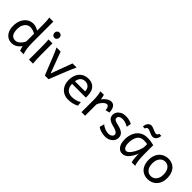

<svg xmlns="http://www.w3.org/2000/svg" viewBox="268 -2085 3402 3402"><g transform="rotate(45 1969.0 -384.5)"><path d="M539.6 0H451.7Q446.3 -12.7 438.7 -38.1Q431.2 -63.5 424.8 -90.3Q389.6 -40 344.7 -13.9Q299.8 12.2 246.6 12.2Q187.5 12.2 143.3 -17.1Q99.1 -46.4 75.2 -100.1Q51.3 -153.8 51.3 -224.6Q51.3 -309.1 81.5 -373.5Q111.8 -438 164.8 -472.9Q217.8 -507.8 283.2 -507.8Q312 -507.8 346.4 -496.1Q380.9 -484.4 412.6 -466.3V-603Q412.6 -665 409.9 -708.5Q407.2 -752 400.4 -781.2H502.9V-258.8Q502.9 -95.2 539.6 0ZM283.2 -424.8Q245.6 -424.8 213.1 -402.1Q180.7 -379.4 161.1 -337.2Q141.6 -294.9 141.6 -239.3Q141.6 -152.8 171.1 -109.4Q200.7 -65.9 263.7 -65.9Q292.5 -65.9 321.8 -84.5Q351.1 -103 375 -132.8Q398.9 -162.6 412.6 -195.3V-388.2Q375 -408.2 346.9 -416.5Q318.8 -424.8 283.2 -424.8Z M764.2 -231.9Q764.2 -178.2 766.8 -107.2Q769.5 -36.1 773.9 0H673.8V-258.8Q673.8 -439 666.5 -498H764.2ZM717.8 -722.7Q745.1 -722.7 763.2 -703.4Q781.2 -684.1 781.2 -656.7Q781.2 -629.4 763.2 -610.1Q745.1 -590.8 717.8 -590.8Q690.9 -590.8 673.8 -609.9Q656.7 -628.9 656.7 -656.7Q656.7 -684.6 673.8 -703.6Q690.9 -722.7 717.8 -722.7Z M1293.9 -324.7 1164.6 0H1071.8L942.4 -324.7Q929.2 -357.4 907.5 -408Q885.7 -458.5 866.7 -498H969.2L1118.2 -97.7L1267.1 -498H1369.6Q1339.8 -437.5 1293.9 -324.7Z M1516.1 -236.8Q1517.6 -181.2 1537.8 -143.6Q1558.1 -106 1592.8 -87.2Q1627.4 -68.4 1672.4 -68.4Q1722.2 -68.4 1767.3 -79.8Q1812.5 -91.3 1855.5 -117.2L1865.2 -36.6Q1814 -10.3 1765.9 1Q1717.8 12.2 1660.2 12.2Q1596.7 12.2 1543.2 -17.3Q1489.7 -46.9 1457.8 -104.2Q1425.8 -161.6 1425.8 -241.7Q1425.8 -321.8 1454.3 -382.1Q1482.9 -442.4 1535.9 -475.1Q1588.9 -507.8 1660.2 -507.8Q1735.8 -507.8 1781 -474.4Q1826.2 -440.9 1844.5 -388.7Q1862.8 -336.4 1862.8 -274.9Q1862.8 -245.6 1862.3 -236.8ZM1774.9 -305.2Q1774.9 -346.2 1759.3 -375.2Q1743.7 -404.3 1716.1 -419.4Q1688.5 -434.6 1652.8 -434.6Q1598.1 -434.6 1564.5 -402.6Q1530.8 -370.6 1520.5 -305.2Z M1989.7 0V-300.3Q1989.7 -365.2 1982.4 -416.3Q1975.1 -467.3 1965.3 -498H2053.2Q2058.1 -484.4 2063.7 -455.3Q2069.3 -426.3 2072.8 -402.8Q2095.7 -435.5 2124 -459.2Q2152.3 -482.9 2180.4 -495.4Q2208.5 -507.8 2231.4 -507.8Q2288.6 -507.8 2316.2 -461.4Q2343.8 -415 2343.8 -344.2L2265.6 -327.1Q2265.6 -366.7 2251.2 -393.3Q2236.8 -419.9 2209.5 -419.9Q2189.5 -419.9 2163.1 -399.7Q2136.7 -379.4 2113.5 -347.4Q2090.3 -315.4 2080.1 -283.2V0Z M2595.2 -429.7Q2561.5 -429.7 2540 -420.4Q2518.6 -411.1 2509.3 -396.7Q2500 -382.3 2500 -366.2Q2500 -347.7 2508.3 -336.2Q2516.6 -324.7 2541.5 -314.7Q2566.4 -304.7 2617.2 -293Q2692.4 -275.9 2735.4 -241.5Q2778.3 -207 2778.3 -144Q2778.3 -100.6 2753.2 -64.9Q2728 -29.3 2685.1 -8.5Q2642.1 12.2 2590.3 12.2Q2533.7 12.2 2483.4 -3.7Q2433.1 -19.5 2402.3 -43.9L2426.8 -131.8Q2459 -102.5 2506.1 -84.2Q2553.2 -65.9 2592.8 -65.9Q2620.6 -65.9 2642.8 -75.2Q2665 -84.5 2677.7 -99.6Q2690.4 -114.7 2690.4 -131.8Q2690.4 -151.4 2679.2 -166.5Q2668 -181.6 2638.7 -195.3Q2609.4 -209 2556.2 -222.2Q2499 -236.3 2467.5 -256.8Q2436 -277.3 2424.1 -302.7Q2412.1 -328.1 2412.1 -361.3Q2412.1 -389.2 2429.9 -423.1Q2447.8 -457 2490 -482.4Q2532.2 -507.8 2600.1 -507.8Q2685.5 -507.8 2756.3 -468.8L2739.3 -383.3Q2704.6 -403.3 2669.9 -416.5Q2635.3 -429.7 2595.2 -429.7Z M3227.5 -161.1V-200.2Q3193.4 -110.4 3140.4 -49.1Q3087.4 12.2 3017.6 12.2Q2976.1 12.2 2942.9 -12.5Q2909.7 -37.1 2890.4 -85.2Q2871.1 -133.3 2871.1 -200.2Q2871.1 -281.7 2899.9 -351.8Q2928.7 -421.9 2988.3 -464.8Q3047.9 -507.8 3134.8 -507.8Q3217.8 -507.8 3303.2 -485.8V-258.8Q3303.2 -91.3 3335 0H3249.5Q3239.7 -21 3233.6 -72.3Q3227.5 -123.5 3227.5 -161.1ZM3127.4 -429.7Q3039.1 -429.7 3000.2 -365Q2961.4 -300.3 2961.4 -200.2Q2961.4 -163.1 2970.9 -133.5Q2980.5 -104 2996.8 -87.4Q3013.2 -70.8 3032.2 -70.8Q3071.8 -70.8 3113.8 -125.5Q3155.8 -180.2 3184.3 -251.2Q3212.9 -322.3 3212.9 -358.9V-420.9Q3195.8 -424.8 3177.7 -427.2Q3159.7 -429.7 3127.4 -429.7ZM3033.2 -710.4Q3048.8 -710.4 3062.7 -706.1Q3076.7 -701.7 3101.6 -691.4L3117.7 -685.1L3129.4 -680.2Q3156.2 -669.4 3168.7 -665.5Q3181.2 -661.6 3193.4 -661.6Q3210 -661.6 3220.9 -673.6Q3231.9 -685.5 3234.9 -703.1H3286.1Q3286.1 -671.4 3274.2 -643.3Q3262.2 -615.2 3240.2 -598.1Q3218.3 -581.1 3189.5 -581.1Q3171.4 -581.1 3152.3 -586.9Q3133.3 -592.8 3107.9 -604.5Q3078.1 -618.7 3061.5 -624.3Q3044.9 -629.9 3032.2 -629.9Q3014.6 -629.9 3003.7 -618.4Q2992.7 -606.9 2990.7 -588.4H2939.5Q2939.5 -618.7 2950.9 -647Q2962.4 -675.3 2983.9 -692.9Q3005.4 -710.4 3033.2 -710.4Z M3664.6 -507.8Q3731.9 -507.8 3783.2 -477.3Q3834.5 -446.8 3863 -387.9Q3891.6 -329.1 3891.6 -246.6Q3891.6 -165.5 3859.9 -106.9Q3828.1 -48.3 3774.2 -18.1Q3720.2 12.2 3654.8 12.2Q3587.4 12.2 3536.1 -17.8Q3484.9 -47.9 3456.3 -106.2Q3427.7 -164.6 3427.7 -246.6Q3427.7 -327.6 3459.5 -387Q3491.2 -446.3 3545.2 -477.1Q3599.1 -507.8 3664.6 -507.8ZM3659.7 -65.9Q3699.2 -65.9 3731.4 -87.6Q3763.7 -109.4 3782.5 -150.4Q3801.3 -191.4 3801.3 -246.6Q3801.3 -302.7 3783.4 -344.2Q3765.6 -385.7 3733.6 -407.7Q3701.7 -429.7 3659.7 -429.7Q3620.1 -429.7 3587.6 -407.5Q3555.2 -385.3 3536.6 -343.8Q3518.1 -302.2 3518.1 -246.6Q3518.1 -190.4 3535.9 -149.7Q3553.7 -108.9 3585.7 -87.4Q3617.7 -65.9 3659.7 -65.9Z"/></g></svg>

Font: Lesson One
Style: Regular
Weight: 400
Designer: But Ko, Victor Gaultney, Annie Olsen, Julie Remington, Don Collingsworth, Eric Hays, Becca Hirsbrunner
Version: Version 1.100